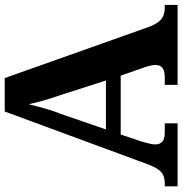

<svg xmlns="http://www.w3.org/2000/svg" viewBox="-0 -754 754 793"><g transform="rotate(-90 376.5 -357.0)"><path d="M4 0V-53H16Q34 -53 48 -58.5Q62 -64 73.5 -80Q85 -96 96 -126L313 -714H451L664 -114Q673 -92 683.5 -78.5Q694 -65 708.5 -59Q723 -53 741 -53H753V0H423V-53H456Q478 -53 491.5 -61.5Q505 -70 505 -91Q505 -99 503.5 -107Q502 -115 500 -122.5Q498 -130 496 -135L461 -235H218L189 -149Q187 -141 184 -130.5Q181 -120 179 -110Q177 -100 177 -92Q177 -73 188.5 -63Q200 -53 226 -53H264V0ZM239 -296H441L382 -480Q374 -503 367 -525Q360 -547 354 -569.5Q348 -592 343 -615Q338 -593 332 -571.5Q326 -550 319.5 -528.5Q313 -507 304 -485Z"/></g></svg>

Font: Noto Serif Myanmar
Style: Regular
Weight: 400
Designer: Ben Mitchell and the Monotype Design Team
Foundry: Monotype Imaging Inc.
Version: Version 2.106